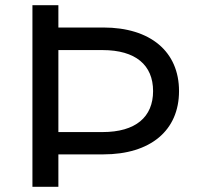

<svg xmlns="http://www.w3.org/2000/svg" viewBox="-20 -720 762 740"><path d="M378 -614H205V-700H105V0H205V-125H378C560 -125 670 -217 670 -369C670 -521 560 -614 378 -614ZM375 -211H205V-527H375C503 -527 570 -469 570 -369C570 -269 503 -211 375 -211Z"/></svg>

Font: AWKNG-Font Medium
Style: Regular
Weight: 500
Designer: Awakening Church
Foundry: Awakening Church
Version: Version 1.700;PS 001.700;hotconv 1.0.88;makeotf.lib2.5.64775